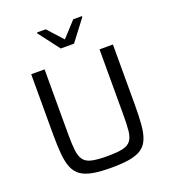

<svg xmlns="http://www.w3.org/2000/svg" viewBox="-162 -1032 1032 1159"><g transform="rotate(-20 354.0 -452.5)"><path d="M355 8Q284 8 236.5 -0.5Q189 -9 160 -29Q131 -49 116 -84.5Q101 -120 96 -173Q91 -226 91 -301V-688H177V-267Q177 -204 182 -165Q187 -126 203.5 -104Q220 -82 256 -74Q292 -66 355 -66Q418 -66 453.5 -74Q489 -82 505.5 -104Q522 -126 526 -165Q530 -204 530 -267V-688H616V-301Q616 -226 611.5 -173Q607 -120 592.5 -84.5Q578 -49 549 -29Q520 -9 472.5 -0.5Q425 8 355 8ZM312 -773 210 -907V-913H266L354 -816L443 -913H499V-907L397 -773Z"/></g></svg>

Font: Saira Thin
Style: Regular
Weight: 400
Version: Version 1.101